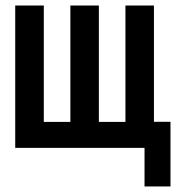

<svg xmlns="http://www.w3.org/2000/svg" viewBox="-20 -536 640 696"><path d="M503.9 139.9H598V-94.5H538V-516H434.7V-94.1H338.4V-516H235.1V-94.1H138.8V-516H35.2V0H503.9Z"/></svg>

Font: Margiela Mono SemiBold
Style: Regular
Weight: 600
Designer: Mike Abbink, Paul van der Laan, Pieter van Rosmalen
Foundry: Bold Monday
Version: Version 2.003 2021